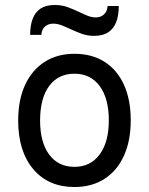

<svg xmlns="http://www.w3.org/2000/svg" viewBox="-20 -739 598 771"><path d="M279 12Q174 12 113.5 -59.8Q53 -131.5 53 -255Q53 -337.5 80.5 -397.5Q108 -457.5 158.8 -490.2Q209.5 -523 279 -523Q349 -523 399.8 -490.8Q450.5 -458.5 477.8 -398.5Q505 -338.5 505 -256Q505 -173.5 477.5 -113.2Q450 -53 399.2 -20.5Q348.5 12 279 12ZM279 -69Q343.5 -69 380.2 -118.8Q417 -168.5 417 -256Q417 -344 380.2 -393.5Q343.5 -443 279 -443Q214 -443 177.5 -393.8Q141 -344.5 141 -255Q141 -167.5 177.5 -118.2Q214 -69 279 -69ZM358 -595Q330 -595 306.2 -604Q282.5 -613 262 -622.5Q244 -631 227.2 -637.5Q210.5 -644 193 -644Q174.5 -644 161 -632.8Q147.5 -621.5 146 -599H101Q101 -636.5 111.2 -663.5Q121.5 -690.5 143.2 -704.8Q165 -719 200 -719Q229 -719 253.2 -709.8Q277.5 -700.5 298.5 -690.5Q316 -682 332.5 -675.5Q349 -669 365 -669Q384 -669 397.2 -680.8Q410.5 -692.5 412 -715H457Q457 -677.5 446.8 -650.8Q436.5 -624 414.8 -609.5Q393 -595 358 -595Z"/></svg>

Font: Undotted
Style: Regular
Weight: 400
Designer: Delve Withrington, Dave Bailey, Thomas Jockin
Foundry: Delve Fonts LLC
Version: Version 4.000